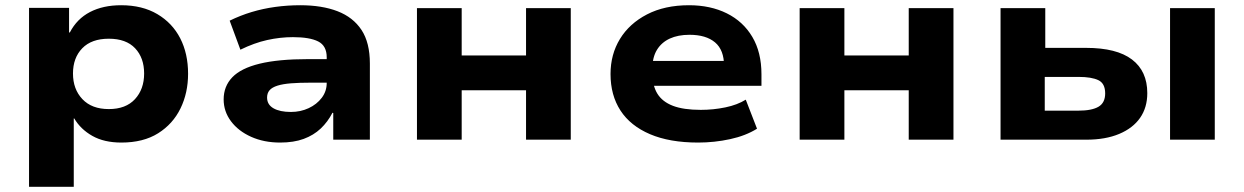

<svg xmlns="http://www.w3.org/2000/svg" viewBox="-20 -534 4754 734"><path d="M91 180V-504H244V-410H247Q274 -462 324 -488Q374 -514 443 -514Q524 -514 581.5 -480Q639 -446 669 -387.5Q699 -329 699 -252Q699 -179 670 -119.5Q641 -60 584.5 -24.5Q528 11 444 11Q378 11 333 -14.5Q288 -40 264 -81H262V180ZM396 -117Q461 -117 496 -155Q531 -193 531 -253Q531 -313 496.5 -349.5Q462 -386 396 -386Q330 -386 294.5 -349.5Q259 -313 259 -253Q259 -193 295 -155Q331 -117 396 -117Z M1051 11Q989 11 940 -11Q891 -33 863 -70.5Q835 -108 835 -154Q835 -204 868 -238.5Q901 -273 972.5 -290.5Q1044 -308 1159 -308H1251V-218H1169Q1124 -218 1092.5 -215.5Q1061 -213 1040.5 -206.5Q1020 -200 1010.5 -189Q1001 -178 1001 -161Q1001 -134 1025.5 -120Q1050 -106 1092 -106Q1129 -106 1160 -120.5Q1191 -135 1210 -160Q1229 -185 1229 -217V-315Q1229 -359 1196.5 -375.5Q1164 -392 1100 -392Q1051 -392 1001.5 -381Q952 -370 899 -344L858 -455Q899 -475 942 -488Q985 -501 1032 -507.5Q1079 -514 1128 -514Q1211 -514 1270.5 -491Q1330 -468 1362 -419.5Q1394 -371 1394 -291V0H1254V-102L1251 -103Q1233 -68 1206 -42.5Q1179 -17 1141 -3Q1103 11 1051 11Z M1574 0V-503H1745V-322H1991V-503H2162V0H1991V-189H1745V0Z M2649 11Q2540 11 2465 -21Q2390 -53 2352 -111.5Q2314 -170 2314 -251Q2314 -326 2350 -385Q2386 -444 2453.5 -479Q2521 -514 2614 -514Q2696 -514 2758.5 -483Q2821 -452 2856 -393Q2891 -334 2891 -250V-206H2449V-301H2764L2748 -282Q2748 -343 2713.5 -372Q2679 -401 2616 -401Q2572 -401 2540.5 -386.5Q2509 -372 2491.5 -343.5Q2474 -315 2474 -272V-255Q2474 -207 2493 -176Q2512 -145 2552.5 -129.5Q2593 -114 2659 -114Q2707 -114 2753 -123.5Q2799 -133 2831 -153L2874 -42Q2831 -15 2771 -2Q2711 11 2649 11Z M3037 0V-503H3208V-322H3454V-503H3625V0H3454V-189H3208V0Z M3805 0V-503H3976V-351H4132Q4249 -351 4307.5 -306.5Q4366 -262 4366 -178Q4366 -123 4338.5 -83.5Q4311 -44 4258.5 -22Q4206 0 4133 0ZM3974 -111H4103Q4154 -111 4179.5 -126Q4205 -141 4205 -177Q4205 -215 4179 -227.5Q4153 -240 4103 -240H3974ZM4453 0V-503H4624V0Z"/></svg>

Font: Nunito Sans 7pt SemiExpanded ExtraBold
Style: Regular
Weight: 800
Width: 6
Designer: Vernon Adams
Foundry: Vernon Adams
Version: Version 3.101;gftools[0.9.27]